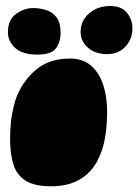

<svg xmlns="http://www.w3.org/2000/svg" viewBox="-20 -614 472 656"><path d="M154 22.5Q98 22.5 67.8 3.5Q37.5 -15.5 26 -51.5Q14.5 -87.5 14.5 -138Q14.5 -153 15.2 -167.5Q16 -182 17.2 -195.5Q18.5 -209 20.8 -221.8Q23 -234.5 25.8 -246.5Q28.5 -258.5 32 -269.8Q35.5 -281 40 -291Q62.5 -343 106.5 -378.5Q150.5 -414 220 -414Q263 -414 291 -389.8Q319 -365.5 332.5 -324.5Q346 -283.5 346 -232.5Q346 -212.5 344.8 -193.5Q343.5 -174.5 341 -157.2Q338.5 -140 334.8 -123.8Q331 -107.5 325.5 -93.2Q320 -79 313.5 -66Q307 -53 298.5 -42Q275.5 -11 239.8 5.8Q204 22.5 154 22.5ZM108.5 -427.5Q56 -427.5 31.5 -450.5Q7 -473.5 7 -503.5Q7 -546.5 35 -566.5Q63 -586.5 92.5 -586.5Q116.5 -586.5 138.2 -579.5Q160 -572.5 173.5 -554.2Q187 -536 187 -502Q187 -470.5 171.2 -449Q155.5 -427.5 108.5 -427.5ZM345.5 -429Q306 -429 280.8 -450.8Q255.5 -472.5 255.5 -505Q255.5 -543.5 284.8 -568.5Q314 -593.5 356.5 -593.5Q395 -593.5 413.8 -570.2Q432.5 -547 432.5 -517.5Q432.5 -481 408.8 -455Q385 -429 345.5 -429Z"/></svg>

Font: Gluten Thin Black
Style: Regular
Weight: 900
Version: Version 1.300